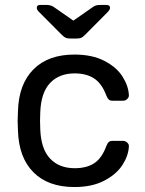

<svg xmlns="http://www.w3.org/2000/svg" viewBox="-20 -752 590 782"><path d="M51.8 -259.8 53.2 -299.8Q56.2 -408.7 116 -469.2Q175.8 -529.8 283.2 -529.8Q355 -529.8 404.5 -504.4Q454.1 -479 478.5 -440.9Q502.9 -402.8 504.9 -365.2Q505.9 -356.4 498.5 -349.1Q491.2 -341.8 481.9 -341.8H438Q428.2 -341.8 423.1 -346.4Q418 -351.1 413.1 -362.8Q395 -411.6 363.5 -432.4Q332 -453.1 284.2 -453.1Q221.2 -453.1 184.1 -414.1Q147 -375 144 -294.9L143.1 -259.8L144 -225.1Q147 -145 184.1 -106Q221.2 -66.9 284.2 -66.9Q333 -66.9 364 -87.4Q395 -107.9 413.1 -157.2Q418 -169.4 423.1 -173.8Q428.2 -178.2 438 -178.2H481.9Q490.7 -178.2 498.3 -171.1Q505.9 -164.1 504.9 -154.8Q502.9 -117.7 478.5 -79.8Q454.1 -42 404.5 -16.1Q355 9.8 283.2 9.8Q175.8 9.8 116 -50.5Q56.2 -110.8 53.2 -220.2ZM129.9 -720.2Q129.9 -732.4 144 -731.9H168.9Q185.1 -731.9 196.8 -725.1L278.8 -668L360.8 -725.1Q370.6 -731.9 388.2 -731.9H413.1Q428.2 -731.9 428.2 -720.2Q428.2 -712.4 417 -701.2L326.2 -609.9Q316.4 -600.1 309.8 -597.7Q303.2 -595.2 293 -595.2H265.1Q254.9 -595.2 248.5 -597.7Q242.2 -600.1 231.9 -609.9L141.1 -701.2Q129.9 -710.9 129.9 -720.2Z"/></svg>

Font: Rubik AZ
Style: Regular
Weight: 400
Designer: Hubert and Fischer
Foundry: Hubert & Fischer
Version: Version 2.000